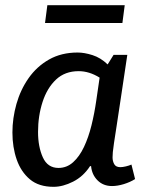

<svg xmlns="http://www.w3.org/2000/svg" viewBox="-20 -709 551 742"><path d="M419 -497H472Q457 -397 447 -330Q437 -263 430.5 -221Q424 -179 420.5 -156Q417 -133 416 -121Q415 -109 415 -101Q415 -86 421.5 -74.5Q428 -63 445 -63Q454 -63 466.5 -66Q479 -69 488 -73L502 -17Q483 -5 458.5 2.5Q434 10 413 10Q379 10 357 -12Q335 -34 332 -67H328Q302 -27 262.5 -7Q223 13 187 13Q130 13 95.5 -16Q61 -45 44.5 -92.5Q28 -140 28 -197Q28 -252 43.5 -307Q59 -362 90.5 -407Q122 -452 169.5 -479Q217 -506 280 -506Q306 -506 337.5 -496Q369 -486 396 -460ZM127 -199Q127 -142 145.5 -101Q164 -60 206 -60Q238 -60 262.5 -82Q287 -104 304.5 -141Q322 -178 333.5 -224.5Q345 -271 352 -320L365 -409Q325 -434 284 -434Q231 -434 196.5 -401.5Q162 -369 144.5 -315Q127 -261 127 -199ZM163 -689H462L453 -620H154Z"/></svg>

Font: Rosario SemiBold
Style: Italic
Weight: 600
Italic angle: -8.05°
Designer: Hector Gatti
Foundry: Omnibus Type
Version: Version 1.101; ttfautohint (v1.8.1.43-b0c9)